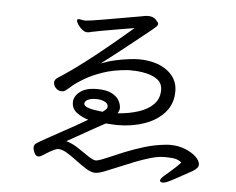

<svg xmlns="http://www.w3.org/2000/svg" viewBox="-53 -796 1107 900"><g transform="rotate(5 500.0 -346.0)"><path d="M742 -80Q713 -80 677 -69.5Q641 -59 603 -44Q565 -29 530 -14Q495 1 467.5 11.5Q440 22 424 22Q406 22 382.5 7.5Q359 -7 334 -26Q309 -45 285.5 -59.5Q262 -74 243 -74Q242 -74 240 -73.5Q238 -73 236 -73Q227 -71 207.5 -60Q188 -49 180 -43Q173 -39 166 -35Q159 -31 153 -31Q141 -31 134 -45.5Q127 -60 127 -71Q127 -84 137 -91Q152 -101 181 -117Q210 -133 244.5 -152Q279 -171 312.5 -189.5Q346 -208 371 -223Q340 -232 316 -250Q292 -268 292 -298Q292 -327 320 -348.5Q348 -370 400 -370Q445 -370 470 -356.5Q495 -343 504.5 -324.5Q514 -306 514 -290Q514 -279 505 -265Q560 -269 604 -283.5Q648 -298 673.5 -324.5Q699 -351 699 -391Q699 -422 677.5 -439Q656 -456 622.5 -463.5Q589 -471 553 -471H537Q468 -466 417 -448Q366 -430 333 -410Q300 -390 284 -377Q276 -370 269.5 -364Q263 -358 256 -353Q247 -345 235 -345Q219 -345 207.5 -357Q196 -369 196 -383Q196 -396 209 -405Q236 -422 280.5 -453.5Q325 -485 391.5 -538Q458 -591 550 -670Q529 -667 493 -660.5Q457 -654 421 -648Q385 -642 363 -637Q354 -636 346 -633.5Q338 -631 330 -631Q318 -631 306 -641Q294 -651 286 -663Q278 -675 278 -682Q278 -687 281.5 -688Q285 -689 286 -689Q291 -689 299 -687Q307 -685 320 -685Q325 -685 349.5 -688.5Q374 -692 407.5 -698Q441 -704 476 -710Q511 -716 539 -721Q567 -726 579 -728Q587 -730 594 -731Q601 -732 608 -732Q632 -732 645 -718.5Q658 -705 658 -700Q658 -691 649 -683.5Q640 -676 632 -669Q630 -667 608.5 -650Q587 -633 554 -606.5Q521 -580 482 -549.5Q443 -519 406 -491Q439 -504 473 -511.5Q507 -519 536 -522.5Q565 -526 581 -526Q664 -526 715 -489Q766 -452 766 -391Q766 -332 730.5 -291.5Q695 -251 636.5 -230.5Q578 -210 510 -210Q498 -210 482.5 -211Q467 -212 455 -213Q449 -210 428 -198.5Q407 -187 379.5 -171.5Q352 -156 324.5 -140.5Q297 -125 277 -114Q306 -106 334.5 -87Q363 -68 386.5 -52Q410 -36 423 -36H425Q443 -39 475.5 -53.5Q508 -68 551 -85.5Q594 -103 643 -118Q692 -133 744 -138Q749 -139 754.5 -139Q760 -139 765 -139Q802 -139 834 -126.5Q866 -114 886 -95Q906 -76 906 -58Q906 -42 879 -26Q832 0 805.5 14.5Q779 29 766 34.5Q753 40 745 40Q731 40 731 31Q731 23 749 7Q755 2 769 -10Q783 -22 798.5 -36.5Q814 -51 823 -61Q810 -72 794 -76Q778 -80 743 -80ZM346 -297Q346 -287 361 -280.5Q376 -274 396.5 -271Q417 -268 435 -266Q443 -272 449.5 -278.5Q456 -285 456 -293Q456 -307 439 -315Q422 -323 399 -323Q377 -323 362.5 -316.5Q348 -310 346 -299Z"/></g></svg>

Font: Moon Stars Kai T
Style: Regular
Weight: 400
Designer: GuiWonder
Version: Version 1.101